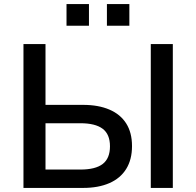

<svg xmlns="http://www.w3.org/2000/svg" viewBox="-20 -921 962 941"><path d="M95 0V-705H203V-407H388Q462 -407 516 -384Q570 -361 598.5 -316Q627 -271 627 -205Q627 -139 598.5 -93Q570 -47 516 -23.5Q462 0 388 0ZM203 -90H374Q448 -90 483.5 -117.5Q519 -145 519 -204Q519 -263 483 -290Q447 -317 374 -317H203ZM719 0V-705H827V0ZM504 -795V-901H614V-795ZM306 -795V-901H416V-795Z"/></svg>

Font: Nunito Sans 9pt SemiBold
Style: Regular
Weight: 600
Version: Version 3.101;gftools[0.9.27]